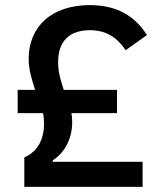

<svg xmlns="http://www.w3.org/2000/svg" viewBox="-20 -730 629 750"><path d="M75 0V-115C130 -139 152 -190 152 -246C152 -261 151 -275 148 -288H49V-379H117C105 -418 92 -455 92 -502C92 -563 115 -616 156 -653C197 -689 256 -710 331 -710C435 -710 506 -669 554 -593L471 -534C436 -585 394 -612 331 -612C252 -612 207 -570 207 -487C207 -446 218 -414 229 -379H437V-288H259C261 -277 262 -265 262 -253C262 -180 225 -127 186 -104V-98H537V0Z"/></svg>

Font: Plexus Sans Medium
Style: Regular
Weight: 500
Version: Version 2.001;PS 002.001;hotconv 1.0.70;makeotf.lib2.5.58329